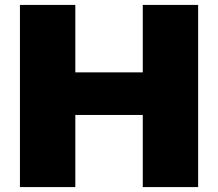

<svg xmlns="http://www.w3.org/2000/svg" viewBox="-20 -760 886 780"><path d="M61 -740H286V-466H560V-740H785V0H560V-293H286V0H61Z"/></svg>

Font: Encode Sans Normal
Style: Black
Weight: 900
Designer: Pablo Impallari, Andres Torresi
Foundry: Pablo Impallari, Andres Torresi
Version: Version 1.000; ttfautohint (v1.00) -l 8 -r 50 -G 200 -x 14 -